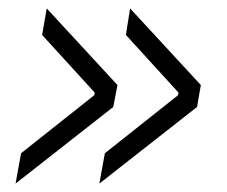

<svg xmlns="http://www.w3.org/2000/svg" viewBox="-20 -497 539 456"><path d="M259 -295 249 -243 17 -61 30 -133 204 -271 205 -277 80 -414 91 -477ZM457 -295 448 -243 216 -61 229 -133 403 -271 404 -277 279 -414 289 -477Z"/></svg>

Font: Chakra Petch Light
Style: Italic
Weight: 300
Italic angle: -10°
Designer: Katatrad Aksorn Co.,Ltd.
Foundry: Cadson Demak Co.,Ltd.
Version: Version 1.000; ttfautohint (v1.6)